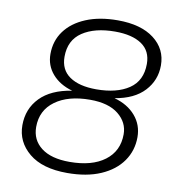

<svg xmlns="http://www.w3.org/2000/svg" viewBox="-78 -749 769 830"><g transform="rotate(10 306.0 -334.0)"><path d="M271 10Q162 10 103.5 -38.5Q45 -87 45 -160Q45 -232 92.5 -281Q140 -330 231 -344Q175 -360 143 -397Q111 -434 111 -484Q111 -542 143 -585.5Q175 -629 234 -653.5Q293 -678 373 -678Q475 -678 532.5 -634Q590 -590 590 -518Q590 -453 546 -405.5Q502 -358 417 -344Q476 -328 510 -288.5Q544 -249 544 -195Q544 -136 511.5 -89.5Q479 -43 418 -16.5Q357 10 271 10ZM273 -39Q371 -39 427 -81Q483 -123 483 -197Q483 -249 439.5 -284Q396 -319 315 -319Q219 -319 162 -277.5Q105 -236 105 -163Q105 -106 148.5 -72.5Q192 -39 273 -39ZM332 -368Q422 -368 475.5 -404Q529 -440 529 -514Q529 -571 487 -599.5Q445 -628 370 -628Q281 -628 227 -592Q173 -556 173 -483Q173 -426 215 -397Q257 -368 332 -368Z"/></g></svg>

Font: Gantari Light
Style: Italic
Weight: 300
Italic angle: -10°
Version: Version 1.000